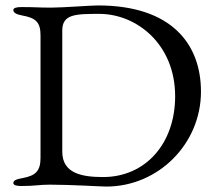

<svg xmlns="http://www.w3.org/2000/svg" viewBox="-20 -679 794 706"><path d="M209 -121V-567C209 -627 258 -628 345 -628C482 -628 624 -517 624 -325C624 -151 515 -28 359 -28C284 -28 209 -40 209 -121ZM371 7C562 7 719 -150 719 -342C719 -517 611 -659 340 -659C313 -659 212 -651 169 -651H162C121 -651 112 -653 58 -653C41 -653 29 -650 29 -642C29 -633 39 -626 62 -622C112 -613 129 -597 129 -549V-99C129 -51 112 -33 62 -24C39 -20 29 -15 29 -6C29 2 41 5 58 5C111 5 123 0 163 0C242 0 351 7 371 7Z"/></svg>

Font: EB Garamond 12
Style: Regular
Weight: 400
Version: Version 0.016+